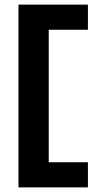

<svg xmlns="http://www.w3.org/2000/svg" viewBox="-20 -740 440 831"><path d="M360.5 71V-37.8H190.9V-611.2H360.5V-720H60V71Z"/></svg>

Font: Diatome Awesome Bold
Style: Regular
Weight: 400
Designer: 15.100.17
Foundry: 15.100.17
Version: Version 1.010;Fontself Maker 3.5.8